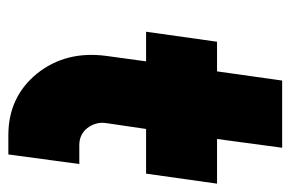

<svg xmlns="http://www.w3.org/2000/svg" viewBox="-138 -558 696 460"><g transform="rotate(90 210.0 -328.0)"><path d="M173 -656 151 -500H80L56 -330H127L114 -235Q101 -138 156 -69Q212 0 304 0H350L373 -170H328Q302 -170 287 -189Q271 -210 275 -235L289 -330H396L420 -500H313L334 -656Z"/></g></svg>

Font: Unageo
Style: Black-Italic
Weight: 900
Designer: Richard Sepsi
Foundry: Richard Sepsi
Version: Version 2.000